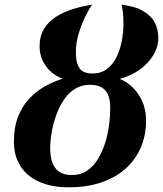

<svg xmlns="http://www.w3.org/2000/svg" viewBox="-20 -785 692 815"><path d="M272 10Q198 10 146 -13.5Q94 -37 66.5 -80.5Q39 -124 39 -183Q39 -244 56.5 -289Q74 -334 104 -366Q134 -398 170.5 -418.5Q207 -439 246 -451Q200 -468 174 -505.5Q148 -543 148 -588Q148 -632 167 -663Q186 -694 218 -714Q250 -734 289.5 -746.5Q329 -759 371 -765Q358 -747 342 -714.5Q326 -682 314 -642.5Q302 -603 302 -562Q302 -518 317.5 -495.5Q333 -473 373 -473Q408 -473 433 -491.5Q458 -510 473.5 -540.5Q489 -571 496.5 -609Q504 -647 504 -686Q504 -714 501.5 -734Q499 -754 496 -765Q555 -758 589 -737.5Q623 -717 637.5 -688Q652 -659 652 -625Q652 -585 630 -549.5Q608 -514 571 -488Q534 -462 488 -450Q535 -432 567.5 -384.5Q600 -337 600 -272Q600 -211 578 -159.5Q556 -108 514 -70Q472 -32 411 -11Q350 10 272 10ZM285 -42Q322 -42 349.5 -60.5Q377 -79 395.5 -109.5Q414 -140 426 -177.5Q438 -215 443 -253.5Q448 -292 448 -326Q448 -376 427.5 -400.5Q407 -425 362 -425Q325 -425 297 -407Q269 -389 249.5 -359Q230 -329 217.5 -293Q205 -257 199 -221Q193 -185 193 -155Q193 -120 202.5 -94.5Q212 -69 232 -55.5Q252 -42 285 -42Z"/></svg>

Font: Noto Serif
Style: Italic
Weight: 400
Italic angle: -12°
Designer: Monotype Design Team
Foundry: Monotype Imaging Inc.
Version: Version 2.013